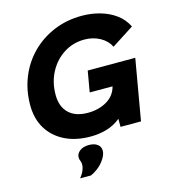

<svg xmlns="http://www.w3.org/2000/svg" viewBox="-136 -828 1045 1178"><g transform="rotate(-15 387.0 -239.5)"><path d="M442 -386H744L677 0H547V-51Q506 -18 457.5 -4Q409 10 355 10Q262 10 192.5 -24.5Q123 -59 84.5 -122Q46 -185 46 -272Q46 -367 79.5 -449Q113 -531 173.5 -591.5Q234 -652 315.5 -686Q397 -720 493 -720Q553 -720 608 -704.5Q663 -689 706.5 -657.5Q750 -626 774 -577L633 -486Q613 -527 569 -551Q525 -575 471 -575Q398 -575 339.5 -537.5Q281 -500 247 -436Q213 -372 213 -292Q213 -218 255.5 -176.5Q298 -135 377 -135Q445 -135 497 -165Q549 -195 564 -253H419ZM226 241Q245 217 252.5 197Q260 177 260 163Q260 148 255 137.5Q250 127 250 115Q250 91 272 74Q294 57 330 57Q364 57 384 72Q404 87 404 113Q404 142 375 179.5Q346 217 295 241Z"/></g></svg>

Font: Livvic
Style: Bold Italic
Weight: 700
Italic angle: -10°
Designer: Jacques Le Bailly, Baron von Fonthausen
Version: Version 1.001; ttfautohint (v1.8.2)